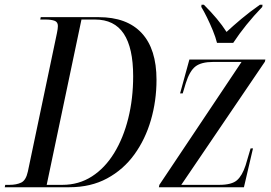

<svg xmlns="http://www.w3.org/2000/svg" viewBox="-45 -786 1138 806"><path d="M-25 0 -23 -10H-5Q24 -10 44 -19.5Q64 -29 72 -66L194 -647Q196 -657 197 -664Q198 -671 198 -677Q198 -694 183.5 -699Q169 -704 146 -704H124L126 -714H369Q488 -714 550 -647Q612 -580 612 -451Q612 -363 588.5 -282Q565 -201 519 -137.5Q473 -74 404.5 -37Q336 0 246 0ZM217 -10Q286 -10 341 -45.5Q396 -81 434.5 -144Q473 -207 493.5 -289.5Q514 -372 514 -466Q514 -585 474.5 -644.5Q435 -704 354 -704H297L151 -10ZM622 0 624 -10 969 -526H850Q800 -526 775.5 -507Q751 -488 735 -437L722 -394H711L750 -536H1069L1067 -527L716 -10H875Q928 -10 950 -29.5Q972 -49 986 -92L1007 -163H1017L979 0ZM866 -606Q860 -630 848.5 -658Q837 -686 824 -712.5Q811 -739 800 -757L801 -766H811Q842 -735 865 -707.5Q888 -680 906 -652Q933 -677 968 -706.5Q1003 -736 1046 -766H1057L1056 -757Q984 -682 934 -606Z"/></svg>

Font: Noto Serif Display Condensed
Style: Italic
Weight: 400
Width: 3
Italic angle: -12°
Designer: Monotype Design Team
Foundry: Monotype Imaging Inc.
Version: Version 2.009